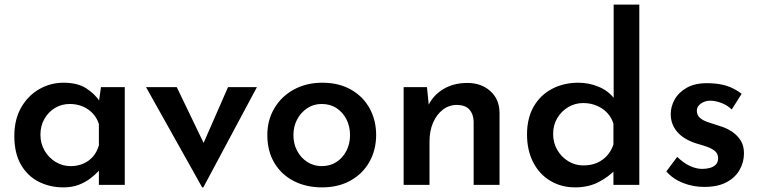

<svg xmlns="http://www.w3.org/2000/svg" viewBox="-20 -800 3287 831"><path d="M254 11Q195 11 146.5 -14Q98 -39 70 -88.5Q42 -138 42 -211Q42 -283 71.5 -334.5Q101 -386 149.5 -414Q198 -442 255 -442Q316 -442 353.5 -417.5Q391 -393 412 -361L406 -345L417 -423H520V0H408V-103L419 -76Q416 -70 403.5 -56.5Q391 -43 370 -27Q349 -11 320.5 0Q292 11 254 11ZM285 -81Q316 -81 341 -92Q366 -103 383 -123Q400 -143 408 -171V-263Q400 -289 382 -308.5Q364 -328 338.5 -339Q313 -350 282 -350Q247 -350 218.5 -333Q190 -316 172.5 -286Q155 -256 155 -217Q155 -179 173 -148Q191 -117 221 -99Q251 -81 285 -81Z M855 11 612 -423H745L898 -105L829 -108L967 -423H1092L860 11Z M1137 -216Q1137 -280 1167.5 -331.5Q1198 -383 1252 -412.5Q1306 -442 1375 -442Q1446 -442 1498.5 -412.5Q1551 -383 1579.5 -331.5Q1608 -280 1608 -216Q1608 -152 1579.5 -100.5Q1551 -49 1498 -19Q1445 11 1374 11Q1305 11 1251.5 -16.5Q1198 -44 1167.5 -95Q1137 -146 1137 -216ZM1250 -215Q1250 -178 1266 -147.5Q1282 -117 1310 -99Q1338 -81 1372 -81Q1409 -81 1436.5 -99Q1464 -117 1479.5 -147.5Q1495 -178 1495 -215Q1495 -253 1479.5 -283.5Q1464 -314 1436.5 -332Q1409 -350 1372 -350Q1337 -350 1309.5 -331.5Q1282 -313 1266 -283Q1250 -253 1250 -215Z M1828 -423 1837 -332 1834 -344Q1855 -388 1899 -414.5Q1943 -441 2003 -441Q2063 -441 2102 -406Q2141 -371 2142 -314V0H2030V-274Q2029 -306 2012 -325.5Q1995 -345 1958 -346Q1924 -346 1897 -325.5Q1870 -305 1854.5 -269.5Q1839 -234 1839 -188V0H1727V-423Z M2469 11Q2410 11 2362.5 -17Q2315 -45 2288 -97Q2261 -149 2261 -218Q2261 -289 2290 -339Q2319 -389 2369.5 -415.5Q2420 -442 2483 -442Q2529 -442 2571 -424.5Q2613 -407 2638 -374L2636 -336V-780H2747V0H2635V-96L2646 -68Q2614 -34 2570 -11.5Q2526 11 2469 11ZM2504 -84Q2538 -84 2563.5 -95Q2589 -106 2607.5 -126.5Q2626 -147 2635 -175V-265Q2627 -291 2608.5 -311Q2590 -331 2563 -342.5Q2536 -354 2504 -354Q2469 -354 2439.5 -336.5Q2410 -319 2392 -289Q2374 -259 2374 -220Q2374 -182 2392 -151Q2410 -120 2440 -102Q2470 -84 2504 -84Z M3028 9Q2980 9 2936.5 -8Q2893 -25 2864 -58L2911 -121Q2939 -94 2966.5 -81.5Q2994 -69 3019 -69Q3038 -69 3053.5 -73.5Q3069 -78 3078.5 -88Q3088 -98 3088 -115Q3088 -135 3074 -146.5Q3060 -158 3038 -165.5Q3016 -173 2991 -180Q2937 -198 2910 -230.5Q2883 -263 2883 -306Q2883 -339 2900 -369.5Q2917 -400 2952 -420Q2987 -440 3040 -440Q3088 -440 3123.5 -429Q3159 -418 3190 -394L3147 -326Q3129 -344 3104.5 -353.5Q3080 -363 3060 -364Q3042 -365 3028 -359.5Q3014 -354 3005 -344Q2996 -334 2996 -321Q2996 -301 3010.5 -289Q3025 -277 3048 -270Q3071 -263 3094 -255Q3125 -246 3148.5 -230Q3172 -214 3186 -191.5Q3200 -169 3200 -136Q3200 -98 3181 -64.5Q3162 -31 3124 -11Q3086 9 3028 9Z"/></svg>

Font: Josefin Sans Thin SemiBold
Style: Regular
Weight: 600
Version: Version 2.000